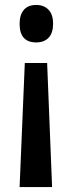

<svg xmlns="http://www.w3.org/2000/svg" viewBox="-20 -614 291 774"><path d="M194 -518Q194 -481 176 -462Q158 -443 126 -443Q59 -443 59 -518Q59 -554 76 -574Q93 -594 126 -594Q157 -594 175.5 -575Q194 -556 194 -518ZM80 -360H170L190 140H59Z"/></svg>

Font: Noto Sans Tamil UI ExtraCondensed SemiBold
Style: Regular
Weight: 600
Width: 2
Designer: Jelle Bosma - Monotype Design Team
Foundry: Monotype Imaging Inc.
Version: Version 2.004; ttfautohint (v1.8.4.7-5d5b)